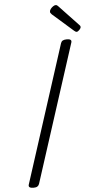

<svg xmlns="http://www.w3.org/2000/svg" viewBox="-76 -1307 691 1363"><g transform="rotate(-5 269.0 -625.0)"><path d="M106 14Q87 14 78.5 8Q70 2 74 -11L390 -992Q394 -1004 404 -1009.5Q414 -1015 433 -1015Q451 -1015 459 -1009Q467 -1003 463 -990L147 -10Q143 2 133.5 8Q124 14 106 14ZM507 -1062Q503 -1062 499 -1064.5Q495 -1067 490 -1071L342 -1201Q335 -1208 333 -1212Q331 -1216 331 -1221Q331 -1230 338.5 -1240Q346 -1250 356.5 -1257Q367 -1264 374 -1264Q381 -1264 384.5 -1261.5Q388 -1259 393 -1254L532 -1107Q537 -1102 537.5 -1098.5Q538 -1095 538 -1093Q538 -1085 527 -1073.5Q516 -1062 507 -1062Z"/></g></svg>

Font: Playwrite US Trad Light
Style: Regular
Weight: 300
Designer: Veronika Burian, José Scaglione
Foundry: TypeTogether
Version: Version 1.003